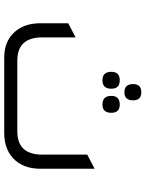

<svg xmlns="http://www.w3.org/2000/svg" viewBox="90 -779 689 909"><g transform="rotate(90 434.5 -324.5)"><path d="M417 -569Q378 -569 378 -610Q378 -649 417 -649Q455 -649 455 -610Q455 -569 417 -569ZM360 -465Q320 -465 320 -507Q320 -547 360 -547Q400 -547 400 -507Q400 -465 360 -465ZM475 -465Q434 -465 434 -507Q434 -547 475 -547Q514 -547 514 -507Q514 -465 475 -465ZM252 0Q178 0 134 -46.5Q90 -93 90 -172V-303L157 -338V-180Q157 -62 267 -62H602Q712 -62 712 -180V-393L779 -428V-172Q779 -87 727 -40Q682 0 609 0Z"/></g></svg>

Font: Tajawal
Style: Regular
Weight: 400
Designer: Boutros Fonts
Foundry: Created by Boutros International 2017
Version: Version 1.700